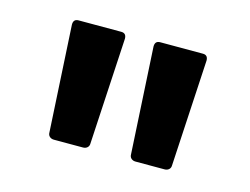

<svg xmlns="http://www.w3.org/2000/svg" viewBox="-52 -813 565 434"><g transform="rotate(15 230.5 -596.5)"><path d="M101 -459Q95 -459 91 -462.5Q87 -466 87 -472L73 -721Q73 -734 85 -734H185Q197 -734 197 -721L183 -472Q183 -466 179 -462.5Q175 -459 169 -459ZM292 -459Q286 -459 282 -462.5Q278 -466 278 -472L264 -721Q264 -734 276 -734H376Q388 -734 388 -721L374 -472Q374 -466 370 -462.5Q366 -459 360 -459Z"/></g></svg>

Font: LINE Seed Sans TH App
Style: Bold
Weight: 700
Designer: Dalton Maag Ltd | Thai characters by Cadson Demak Co.,Ltd.
Foundry: Dalton Maag Ltd
Version: Version 1.003